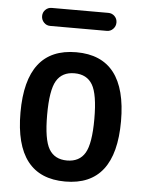

<svg xmlns="http://www.w3.org/2000/svg" viewBox="-52 -747 604 799"><g transform="rotate(5 250.0 -347.5)"><path d="M131.8 -705.1H368.2Q383.8 -705.1 394.5 -694.3Q405.3 -683.6 405.3 -668Q405.3 -652.3 394.5 -641.1Q383.8 -629.9 368.2 -629.9H131.8Q116.2 -629.9 105.5 -641.1Q94.7 -652.3 94.7 -668Q94.7 -683.6 105.5 -694.3Q116.2 -705.1 131.8 -705.1ZM325.2 -402.8Q301.8 -442.4 250 -442.4Q198.2 -442.4 174.8 -402.8Q151.4 -363.3 151.4 -260.3Q151.4 -157.2 174.8 -117.7Q198.2 -78.1 250 -78.1Q301.8 -78.1 325.2 -117.7Q348.6 -157.2 348.6 -260.3Q348.6 -363.3 325.2 -402.8ZM460 -260.3Q460 9.8 250 9.8Q40 9.8 40 -260.3Q40 -530.3 250 -530.3Q460 -530.3 460 -260.3Z"/></g></svg>

Font: Rounded Mgen+ 2m medium
Style: Regular
Weight: 500
Designer: [Source Han Sans]
Ryoko NISHIZUKA  (kana & ideographs); Paul D. Hunt (Latin, Greek & Cyrillic); Wenlong ZHANG  (bopomofo
Version: Version 1.059.20150602